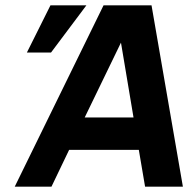

<svg xmlns="http://www.w3.org/2000/svg" viewBox="-20 -696 714 716"><path d="M35 0H172L237.7 -137H497.7L521 0H662L545.1 -676H366.1ZM295.9 -258 431.1 -537 477.9 -258ZM302.1 -676H168.1L80.2 -500H170.2Z"/></svg>

Font: Fog Sans
Style: It
Weight: 700
Foundry: Intel Corporation
Version: Version 1.00